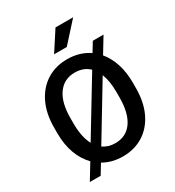

<svg xmlns="http://www.w3.org/2000/svg" viewBox="-227 -1071 1142 1250"><g transform="rotate(-30 344.0 -446.5)"><path d="M641.6 -375V-335.9Q641.6 -228.5 604.5 -151.1Q567.4 -73.7 501.2 -32Q435.1 9.8 347.2 9.8Q265.6 9.8 201.7 -27.3L157.2 45.9H75.7L146 -69.8Q101.1 -114.7 76.2 -182.1Q51.3 -249.5 51.3 -335.9V-375Q51.3 -482.4 88.9 -559.8Q126.5 -637.2 192.9 -679Q259.3 -720.7 346.2 -720.7Q440.4 -720.7 510.7 -672.4L552.2 -740.7H632.8L562.5 -625Q600.1 -580.1 620.8 -517.1Q641.6 -454.1 641.6 -375ZM174.3 -335.9Q174.3 -235.4 208 -172.9L454.6 -579.6Q412.1 -620.6 346.2 -620.6Q265.6 -620.6 220 -557.6Q174.3 -494.6 174.3 -376ZM518.6 -335.9V-376Q518.6 -458 496.1 -514.6L255.9 -117.2Q294.4 -89.8 347.2 -89.8Q429.2 -89.8 473.9 -153.3Q518.6 -216.8 518.6 -335.9ZM290 -790.5 385.3 -937.5H518.1L385.3 -790.5Z"/></g></svg>

Font: Vazirmatn RD FD Medium
Style: Regular
Weight: 500
Designer: Saber Rastikerdar
Foundry: Saber Rastikerdar
Version: Version 33.003